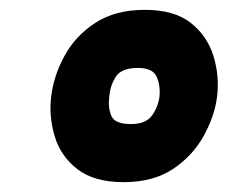

<svg xmlns="http://www.w3.org/2000/svg" viewBox="-20 -730 462 390"><path d="M231 -360Q171 -360 137 -386.5Q103 -413 91 -453.5Q79 -494 84 -534Q89 -576 111 -616.5Q133 -657 173.5 -683.5Q214 -710 274 -710Q334 -710 367.5 -683.5Q401 -657 413.5 -616.5Q426 -576 421 -534Q416 -494 393.5 -453.5Q371 -413 331 -386.5Q291 -360 231 -360ZM246 -478Q276 -478 288.5 -495Q301 -512 304 -534Q306 -557 298 -574.5Q290 -592 260 -592Q227 -592 215.5 -574.5Q204 -557 202 -534Q199 -512 206 -495Q213 -478 246 -478Z"/></svg>

Font: Haskoy ExtraBold
Style: Italic
Weight: 800
Designer: Ertekin Erdin
Foundry: Ertekin Erdin
Version: Version 2.000; ttfautohint (v1.8.4.7-5d5b)